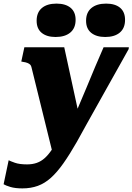

<svg xmlns="http://www.w3.org/2000/svg" viewBox="-73 -803 734 1064"><path d="M226 75 297 -7 373 -127 283 -541H62L45 -462L55 -460Q70 -458 79.5 -454Q89 -450 94 -445Q99 -440 101 -432ZM316 -104 249 -37Q232 0 213.5 27.5Q195 55 175 73Q155 91 131 99.5Q107 108 77 108Q35 108 9.5 99Q-16 90 -25 85L-53 218Q-42 225 -15.5 233Q11 241 51 241Q98 241 136.5 227Q175 213 209 182.5Q243 152 278 102.5Q313 53 353 -17Q378 -63 405.5 -112Q433 -161 462 -213Q491 -265 521 -318.5Q551 -372 581 -425.5Q611 -479 640 -531L641 -541H501Q477 -487 454 -432Q431 -377 408.5 -322.5Q386 -268 362.5 -213.5Q339 -159 316 -104ZM235 -598Q287 -598 316.5 -622.5Q346 -647 346 -693Q346 -737 318 -760Q290 -783 240 -783Q188 -783 159 -758.5Q130 -734 130 -688Q130 -644 158 -621Q186 -598 235 -598ZM510 -598Q562 -598 591 -622.5Q620 -647 620 -693Q620 -737 592.5 -760Q565 -783 515 -783Q463 -783 433.5 -758.5Q404 -734 404 -688Q404 -644 432.5 -621Q461 -598 510 -598Z"/></svg>

Font: Roboto Serif 20pt ExtraBold
Style: Italic
Weight: 800
Italic angle: -10°
Version: Version 1.007